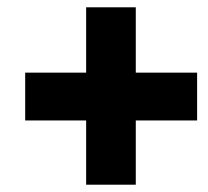

<svg xmlns="http://www.w3.org/2000/svg" viewBox="-20 -617 570 526"><path d="M520 -418V-287H352V-111H216V-287H49V-418H216V-597H352V-418Z"/></svg>

Font: Noto Sans Display Black
Style: Italic
Weight: 900
Italic angle: -12°
Designer: Monotype Design team
Foundry: Monotype Imaging Inc.
Version: Version 1.000